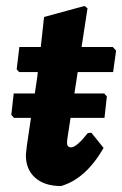

<svg xmlns="http://www.w3.org/2000/svg" viewBox="-20 -616 410 645"><path d="M185 9Q129 9 97.5 -19.5Q66 -48 67 -97L70 -125L84 -220H27L18 -230L26 -302H97L105 -356L107 -374H44L36 -383L45 -458H117L128 -559L264 -596L274 -588L254 -458H359L370 -446L360 -374H241L230 -302H330L339 -292L331 -220H217L206 -148L205 -137Q205 -121 219 -121Q237 -121 275 -169L287 -170L328 -119Q268 -15 185 9Z"/></svg>

Font: Alegreya Sans ExtraBold
Style: Italic
Weight: 800
Italic angle: -7°
Designer: Juan Pablo del Peral
Foundry: Huerta Tipografica
Version: Version 2.007